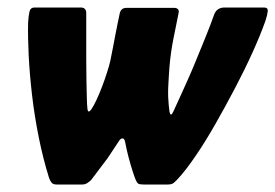

<svg xmlns="http://www.w3.org/2000/svg" viewBox="-20 -492 734 512"><path d="M131 0Q122 0 118 -4.5Q114 -9 111 -17Q95 -68 83.5 -125Q72 -182 65.5 -238Q59 -294 56.5 -344Q54 -394 55 -432Q56 -449 58.5 -460.5Q61 -472 72 -472H195Q210 -472 210 -457Q210 -427 210 -395.5Q210 -364 210 -334Q210 -304 210.5 -278Q211 -252 211.5 -232.5Q212 -213 213 -204Q214 -187 224 -201Q230 -210 237.5 -226Q245 -242 252 -260.5Q259 -279 265 -297.5Q271 -316 274 -329Q278 -348 281.5 -366.5Q285 -385 288 -401Q291 -417 294 -431Q297 -445 299 -455Q302 -471 317 -471H445Q451 -471 454.5 -467.5Q458 -464 456 -456Q450 -427 442.5 -389Q435 -351 432 -315Q431 -300 430 -285.5Q429 -271 428.5 -257.5Q428 -244 428.5 -232.5Q429 -221 430 -211.5Q431 -202 432 -194Q435 -179 442 -194Q449 -209 458.5 -230Q468 -251 479.5 -276.5Q491 -302 503 -331.5Q515 -361 527.5 -391.5Q540 -422 551 -453Q558 -472 579 -472H684Q695 -472 694 -462Q693 -452 688 -437Q675 -400 654 -353.5Q633 -307 607 -257.5Q581 -208 554.5 -161.5Q528 -115 502.5 -77.5Q477 -40 457 -18Q449 -9 443.5 -4.5Q438 0 428 0H362Q352 0 348.5 -2.5Q345 -5 342 -12Q339 -19 333.5 -36Q328 -53 322.5 -74Q317 -95 314 -112Q312 -123 306.5 -123Q301 -123 296 -114Q294 -111 287 -100.5Q280 -90 272.5 -78.5Q265 -67 260 -61Q250 -48 238.5 -32.5Q227 -17 223 -12Q219 -8 213 -4Q207 0 199 0Z"/></svg>

Font: Glory ExtraBold
Style: Italic
Weight: 800
Italic angle: -12°
Version: Version 1.011